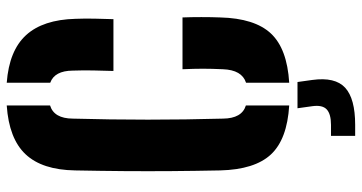

<svg xmlns="http://www.w3.org/2000/svg" viewBox="-266 -582 1049 556"><g transform="rotate(-90 258.0 -304.5)"><path d="M230 9Q132 3 88.2 -44Q44.5 -91 42 -191Q40.5 -265.5 40 -332.8Q39.5 -400 40 -467.8Q40.5 -535.5 42 -611Q43.5 -706.5 88.8 -754.5Q134 -802.5 230 -809V-683.5Q192.5 -672 192 -618Q186 -400 192 -183Q192.5 -128 230 -116.5ZM330 -500Q331 -528 331.5 -559.2Q332 -590.5 331 -618Q330.5 -670.5 296 -683V-809Q389 -802 433.8 -753Q478.5 -704 481 -610Q482 -585.5 481.5 -555.2Q481 -525 480 -500ZM296 9V-116Q333 -128 335 -183Q336.5 -215.5 336.5 -241Q336.5 -266.5 335 -300H485Q486 -276 486 -245.5Q486 -215 485 -191Q482.5 -91 438.5 -44Q394.5 3 296 9ZM142 200V130H174Q205.5 130 218.8 117.5Q232 105 228 76L222 33H298L304 76Q313 142 281.5 171Q250 200 174 200Z"/></g></svg>

Font: Big Shoulders Stencil Text Black
Style: Regular
Weight: 900
Designer: Patric King
Foundry: XO Type Co
Version: Version 1.000